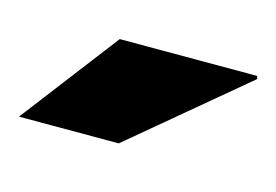

<svg xmlns="http://www.w3.org/2000/svg" viewBox="-37 -784 361 251"><g transform="rotate(15 144.0 -658.0)"><path d="M0 -592 101 -724H287L288 -720L135 -592Z"/></g></svg>

Font: Archivo SemiExpanded ExtraBold
Style: Regular
Weight: 800
Width: 6
Designer: Hector Gatti
Foundry: Omnibus-Type
Version: Version 2.001; ttfautohint (v1.8.3)